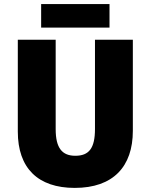

<svg xmlns="http://www.w3.org/2000/svg" viewBox="-20 -908 735 938"><path d="M515 -888H181V-773H515ZM629 -269V-714H444V-278C444 -184 415 -147 348 -147C284 -147 252 -184 252 -277V-714H67V-265C67 -87 165 10 345 10C533 10 629 -94 629 -269Z"/></svg>

Font: Noto Sans Gujarati UI SemiCondensed Black
Style: Regular
Weight: 900
Width: 4
Designer: Jelle Bosma - Monotype Design Team, Universal Thirst
Foundry: Monotype Imaging Inc.
Version: Version 2.106